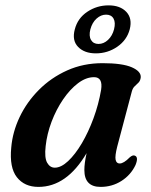

<svg xmlns="http://www.w3.org/2000/svg" viewBox="-20 -704 576 734"><path d="M428 -143Q419 -107.5 422 -93.2Q425 -79 437.5 -79Q453 -79 476 -102.5Q487.5 -112.5 495.5 -109Q510.5 -103.5 498 -73Q480 -35 444.2 -12.2Q408.5 10.5 364.5 10.5Q302.5 10.5 302.5 -54Q302.5 -67 304.5 -82.2Q306.5 -97.5 311 -118.5Q235 10.5 127 10.5Q73.5 10.5 44.5 -26.5Q15.5 -63.5 23 -140Q28 -199.5 55.2 -256.8Q82.5 -314 128.8 -360.5Q175 -407 236.8 -434.8Q298.5 -462.5 372 -462.5Q447.5 -462.5 483.8 -446.8Q520 -431 518 -408Q516.5 -395.5 509.8 -388.5Q503 -381.5 495.2 -374.5Q487.5 -367.5 484 -354.5ZM154.5 -145Q149.5 -101 160.2 -82Q171 -63 189.5 -63Q213.5 -63 240.5 -88.2Q267.5 -113.5 292.8 -156.2Q318 -199 337.5 -252Q357 -305 366.5 -360.5Q374 -409 339.5 -409Q309 -409 278.2 -385.8Q247.5 -362.5 221.2 -324Q195 -285.5 177.2 -238.8Q159.5 -192 154.5 -145ZM346.5 -500Q302.5 -500 278.5 -524.8Q254.5 -549.5 266 -592Q277 -634.5 313.8 -659Q350.5 -683.5 395 -683.5Q439.5 -683.5 463 -658.5Q486.5 -633.5 476 -592Q465 -550.5 428.2 -525.2Q391.5 -500 346.5 -500ZM385.5 -648Q366 -648 349.2 -633Q332.5 -618 325.5 -592Q319 -566.5 328 -551.2Q337 -536 356.5 -536Q376.5 -536 393 -551.5Q409.5 -567 416 -592Q422.5 -618 414 -633Q405.5 -648 385.5 -648Z"/></svg>

Font: Fraunces 72pt S050 SemiBold
Style: Italic
Weight: 600
Italic angle: -16°
Version: Version 1.000; ttfautohint (v1.8.3)